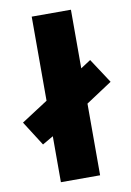

<svg xmlns="http://www.w3.org/2000/svg" viewBox="-106 -814 594 868"><g transform="rotate(-10 191.0 -380.0)"><path d="M102 0V-211L52 -182L-20 -295L102 -374V-760H282V-491L328 -521L402 -408L282 -329V0Z"/></g></svg>

Font: Noto Sans Lao UI SemCond Blk
Style: Regular
Weight: 900
Width: 4
Designer: Monotype Design Team
Foundry: Monotype Imaging Inc.
Version: Version 2.000; ttfautohint (v1.8.4.7-5d5b)